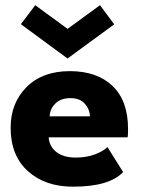

<svg xmlns="http://www.w3.org/2000/svg" viewBox="-20 -690 541 722"><path d="M58.5 -599 112.5 -670.5 234 -581.5 356 -670.5 409.5 -598.5 234 -470ZM163 -173.5Q165.5 -139 192.2 -118.2Q219 -97.5 264.5 -97.5Q304.5 -97.5 336.2 -109.2Q368 -121 384 -137L443 -43Q391 12 254.5 12Q149.5 12 84.8 -46.5Q20 -105 20 -210Q20 -302.5 79.8 -362.5Q139.5 -422.5 242.5 -422.5Q345 -422.5 403.2 -366.8Q461.5 -311 461.5 -205.5Q461.5 -180 460 -173.5ZM318.5 -252.5Q317 -280 298.5 -300.5Q280 -321 245 -321Q209 -321 188.5 -301Q168 -281 166.5 -252.5Z"/></svg>

Font: League Spartan
Style: Bold
Weight: 700
Foundry: The League of Moveable Type
Version: Version 2.002